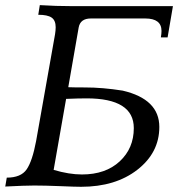

<svg xmlns="http://www.w3.org/2000/svg" viewBox="-27 -717 746 738"><path d="M284.7 1Q262.7 1 203.9 -1.5Q145 -3.9 104.5 -3.9Q69.3 -3.9 -6.8 0L-1 -34.2Q53.2 -34.2 75.2 -65.7Q97.2 -97.2 111.8 -174.8L184.6 -585.4Q187 -600.6 187 -612.3Q187 -638.7 171.4 -649.4Q155.8 -660.2 120.1 -660.2L126 -697.3Q188.5 -693.4 249.5 -693.4H637.7L617.2 -573.2H591.3Q593.8 -587.4 593.8 -598.1Q593.8 -646 531.2 -646H322.3Q281.7 -646 275.4 -611.3L235.4 -381.8Q256.8 -380.9 299.3 -380.9Q367.2 -380.9 444.3 -368.7Q585.4 -335.9 585.4 -229Q585.4 -130.4 501.2 -64.7Q417 1 284.7 1ZM288.1 -46.4Q378.9 -46.4 433.1 -96.7Q487.3 -147 487.3 -224.6Q487.3 -338.9 305.7 -338.9Q274.9 -338.9 227.1 -336.9L179.2 -64Q238.3 -46.4 288.1 -46.4Z"/></svg>

Font: Kelvinch
Style: Italic
Weight: 400
Italic angle: -10°
Designer: Paul James Miller
Foundry: High-Logic / Made with FontCreator
Version: Version 3.40;July 22, 2017;FontCreator 11.0.0.2388 64-bit